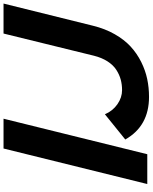

<svg xmlns="http://www.w3.org/2000/svg" viewBox="91 -941 860 1082"><g transform="rotate(-90 521.0 -400.0)"><path d="M393.1 -810.1 192.9 0H24.9L225.1 -810.1ZM1042 -810.1 917 -306.2Q900.4 -238.3 869.4 -183.8Q838.4 -129.4 799.6 -93.8Q760.7 -58.1 713.1 -34.4Q665.5 -10.7 616.9 -0.5Q568.4 9.8 516.1 9.8Q351.6 9.8 275.9 -124L418 -238.8Q437.5 -193.8 475.1 -168Q512.7 -142.1 554.2 -142.1Q585.4 -142.1 613.5 -149.7Q641.6 -157.2 668.5 -174.6Q695.3 -191.9 716.1 -224.1Q736.8 -256.3 748 -300.8L873 -810.1Z"/></g></svg>

Font: Sinkin Sans 700 Bold Italic
Style: Bold Italic
Weight: 700
Italic angle: -112°
Designer: Keith Bates
Foundry: K-Type
Version: Sinkin Sans (version 1.0)  by Keith Bates   •   © 2014   www